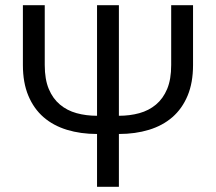

<svg xmlns="http://www.w3.org/2000/svg" viewBox="-20 -718 830 738"><path d="M353 -203Q290 -203 237.5 -219Q185 -235 147.5 -267.5Q110 -300 89 -350Q68 -400 68 -468V-698H152V-468Q152 -413 167.5 -376Q183 -339 210.5 -316Q238 -293 274.5 -283Q311 -273 353 -273V-698H437V-273Q479 -273 515.5 -283Q552 -293 579.5 -316Q607 -339 622.5 -376Q638 -413 638 -468V-698H722V-468Q722 -400 701 -350Q680 -300 642.5 -267.5Q605 -235 552.5 -219Q500 -203 437 -203V0H353Z"/></svg>

Font: Aneliza
Style: Regular
Weight: 400
Designer: Mike Abbink, Paul van der Laan, Pieter van Rosmalen
Foundry: Bold Monday
Version: Version 3.001;September 8, 2019;FontCreator 11.5.0.2425 64-b